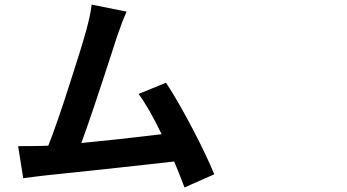

<svg xmlns="http://www.w3.org/2000/svg" viewBox="-20 -788 1540 852"><path d="M798.8 43.9Q774.4 -20.5 752.9 -71.3Q540 -46.9 174.8 -8.8Q161.1 -6.8 126 -2.9Q96.7 1 83 2.9L60.5 -139.6Q135.7 -139.6 168 -140.6L194.3 -141.6Q233.4 -240.2 289.1 -415Q337.9 -564.5 363.3 -655.3Q380.9 -719.7 386.7 -767.6L542 -736.3Q523.4 -696.3 500 -627.9Q495.1 -612.3 481.4 -570.3Q381.8 -262.7 340.8 -153.3Q502 -168.9 697.3 -192.4Q639.6 -311.5 594.7 -371.1L716.8 -420.9Q767.6 -343.8 833 -219.7Q896.5 -98.6 930.7 -14.6Z"/></svg>

Font: Bpmf GenYo Gothic B
Style: B
Weight: 700
Foundry: But Ko
Version: Version 1.320